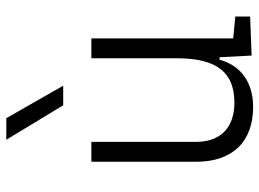

<svg xmlns="http://www.w3.org/2000/svg" viewBox="-130 -706 845 626"><g transform="rotate(-90 293.0 -392.5)"><path d="M258.3 9.8C336.9 9.8 393.1 -29.8 411.6 -99.6H419.9L425.3 4.9L552.7 0V-48.3L481.4 -55.2V-517.6H416.5V-239.3C416.5 -103.5 366.7 -51.3 271.5 -51.3C191.4 -51.3 144 -95.7 144 -175.8V-517.6H79.1V-175.8C79.1 -57.6 144 9.8 258.3 9.8ZM263.2 -609.4H327.1L221.2 -794.9H150.9Z"/></g></svg>

Font: Cascadia Code PL Light
Style: Regular
Weight: 300
Monospace: yes
Designer: Aaron Bell
Foundry: Saja Typeworks
Version: Version 2404.023